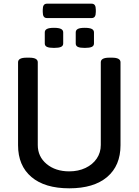

<svg xmlns="http://www.w3.org/2000/svg" viewBox="-20 -1015 752 1042"><path d="M78 -227V-677Q78 -702 124 -702H139Q185 -702 185 -677V-228Q185 -165 233 -125Q281 -85 356 -85Q405 -85 444 -103.5Q483 -122 505 -154.5Q527 -187 527 -228V-677Q527 -702 573 -702H588Q634 -702 634 -677V-227Q634 -116 561.5 -54.5Q489 7 356 7Q223 7 150.5 -54.5Q78 -116 78 -227ZM223 -779V-839Q223 -852 235 -858Q247 -864 273 -864Q299 -864 311 -858Q323 -852 323 -839V-779Q323 -766 311 -760.5Q299 -755 273 -755Q247 -755 235 -760.5Q223 -766 223 -779ZM391 -779V-839Q391 -852 402.5 -858Q414 -864 440 -864Q466 -864 478 -858Q490 -852 490 -839V-779Q490 -766 478 -760.5Q466 -755 440 -755Q414 -755 402.5 -760.5Q391 -766 391 -779ZM212 -950V-962Q212 -979 217.5 -987Q223 -995 235 -995H477Q489 -995 494.5 -987Q500 -979 500 -962V-950Q500 -933 494.5 -925Q489 -917 477 -917H235Q223 -917 217.5 -925Q212 -933 212 -950Z"/></svg>

Font: Asap-Medium
Style: Regular
Weight: 500
Designer: Pablo Cosgaya
Foundry: Omnibus-Type
Version: Version 2.000; ttfautohint (v1.8)